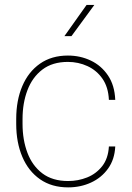

<svg xmlns="http://www.w3.org/2000/svg" viewBox="-20 -769 547 798"><path d="M263.2 -16.6Q304.7 -16.6 342 -31.5Q379.4 -46.4 404.5 -78.1Q429.7 -109.9 432.6 -160.2H459Q456.5 -106.4 429.2 -68.4Q401.9 -30.3 358.4 -10.3Q314.9 9.8 263.2 9.8Q194.8 9.8 146.5 -23.9Q98.1 -57.6 72.8 -117.2Q47.4 -176.8 47.4 -253.9V-274.4Q47.4 -352.1 72.8 -411.4Q98.1 -470.7 146.2 -504.4Q194.3 -538.1 262.2 -538.1Q313.5 -538.1 357.2 -517.3Q400.9 -496.6 428.7 -455.6Q456.5 -414.6 459 -354H432.6Q430.2 -406.7 406 -441.7Q381.8 -476.6 343.8 -494.1Q305.7 -511.7 262.2 -511.7Q197.8 -511.7 156 -479.7Q114.3 -447.8 94 -394Q73.7 -340.3 73.7 -274.4V-253.9Q73.7 -188 94 -134Q114.3 -80.1 156.2 -48.3Q198.2 -16.6 263.2 -16.6ZM247.6 -618.7 339.8 -748.5H372.1L276.9 -618.7Z"/></svg>

Font: Vazirmatn UI FD Thin
Style: Regular
Weight: 100
Designer: Saber Rastikerdar
Foundry: Saber Rastikerdar
Version: Version 33.003